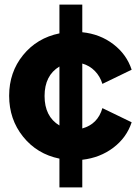

<svg xmlns="http://www.w3.org/2000/svg" viewBox="-20 -689 606 840"><path d="M340 -127Q408 -146 428 -216L556 -154Q534 -87 476 -43Q418 1 340 10V131H240V5Q142 -15 81 -91Q20 -167 20 -270Q20 -373 81 -448Q142 -523 240 -543V-669H340V-548Q418 -540 476 -495.5Q534 -451 556 -384L428 -322Q418 -355 395 -378.5Q372 -402 340 -411ZM240 -140V-398Q175 -359 175 -269Q175 -179 240 -140Z"/></svg>

Font: Plus Jakarta Display
Style: Bold
Weight: 700
Designer: Gumpita Rahayu
Foundry: Tokotype Studio
Version: Version 1.000;hotconv 1.0.109;makeotfexe 2.5.65596